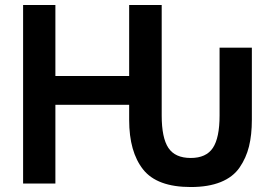

<svg xmlns="http://www.w3.org/2000/svg" viewBox="-20 -726 1093 773"><path d="M864 -261V-534H994V-244Q994 -183 982.5 -136.5Q971 -90 944.5 -51.5Q918 -13 868.5 7Q819 27 748 27Q612 27 556 -44Q500 -115 500 -243V-304H203V13H73V-706H203V-420H500V-706H631V-261Q631 -171 658 -130.5Q685 -90 748 -90Q810 -90 837 -130.5Q864 -171 864 -261Z"/></svg>

Font: Repo
Style: DemiBold
Weight: 600
Designer: Stefan Peev
Foundry: Context Ltd
Version: Version 001.000